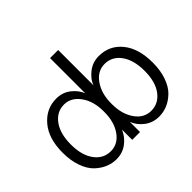

<svg xmlns="http://www.w3.org/2000/svg" viewBox="-168 -999 1257 1257"><g transform="rotate(-45 460.5 -371.0)"><path d="M43 -262.7Q43 -393.6 106.4 -468.3Q169.9 -543 263.7 -543Q321.3 -543 363.3 -510.3Q405.3 -477.5 422.9 -433.6V-758.8H498V-431.6Q511.7 -472.7 555.7 -507.8Q599.6 -543 658.2 -543Q755.9 -543 816.9 -468.3Q877.9 -393.6 877.9 -262.7Q877.9 -189.5 857.9 -133.3Q837.9 -77.1 805.2 -45.4Q772.5 -13.7 735.4 2Q698.2 17.6 658.2 17.6Q600.6 17.6 557.6 -15.1Q514.6 -47.9 497.1 -93.8V0H424.8V-94.7Q404.3 -45.9 361.8 -14.2Q319.3 17.6 262.7 17.6Q223.6 17.6 187 2.4Q150.4 -12.7 117.2 -43.9Q84 -75.2 63.5 -131.8Q43 -188.5 43 -262.7ZM119.1 -262.7Q119.1 -162.1 162.1 -104Q205.1 -45.9 273.4 -45.9Q339.8 -45.9 382.3 -105.5Q424.8 -165 424.8 -257.8V-265.6Q424.8 -358.4 380.9 -418.9Q336.9 -479.5 272.5 -479.5Q205.1 -479.5 162.1 -421.4Q119.1 -363.3 119.1 -262.7ZM496.1 -257.8Q496.1 -167 538.6 -106.4Q581.1 -45.9 647.5 -45.9Q715.8 -45.9 758.8 -103.5Q801.8 -161.1 801.8 -262.7Q801.8 -362.3 759.3 -420.9Q716.8 -479.5 648.4 -479.5Q582 -479.5 539.1 -418.5Q496.1 -357.4 496.1 -265.6Z"/></g></svg>

Font: Gothic A1
Style: Regular
Weight: 400
Designer: HanYang I&C Co.,Ltd.
Foundry: HanYang I&C Co.,Ltd.
Version: Version 2.50